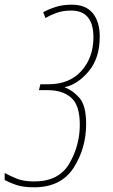

<svg xmlns="http://www.w3.org/2000/svg" viewBox="-111 -556 480 818"><path d="M256 -28Q256 -107 227 -139.5Q198 -172 166 -183V-185Q221 -197 267.5 -253Q314 -309 314 -400Q314 -463 284.5 -499.5Q255 -536 195 -536Q156 -536 126.5 -526.5Q97 -517 73 -504L83 -479Q102 -491 129.5 -501Q157 -511 192 -511Q287 -511 287 -397Q287 -311 236 -254Q185 -197 95 -197H61L55 -172H92Q155 -172 192 -140Q229 -108 229 -25Q229 64 184.5 140.5Q140 217 35 217Q-11 217 -40 205Q-69 193 -91 181V211Q-73 221 -43 231.5Q-13 242 34 242Q149 242 202.5 159Q256 76 256 -28Z"/></svg>

Font: Noto Sans Display SemiCondensed Thin
Style: Italic
Weight: 250
Width: 4
Designer: Monotype Design team
Foundry: Monotype Imaging Inc.
Version: 1.000